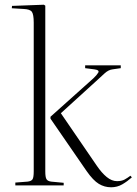

<svg xmlns="http://www.w3.org/2000/svg" viewBox="-20 -786 579 814"><path d="M45 0V-12L97 -16Q113 -18 118 -26Q123 -34 123 -60V-690Q123 -725 115 -736Q107 -747 80 -748L30 -751L31 -761L166 -766L172 -762V-59Q172 -35 177 -26.5Q182 -18 197 -16L250 -11V0ZM451 8Q423 8 399 -6.5Q375 -21 347 -61L194 -283V-291L376 -454Q390 -467 396.5 -478Q403 -489 380 -492L341 -497V-509H492V-497L457 -492Q440 -490 423.5 -475Q407 -460 393 -447L238 -306L390 -84Q411 -53 432.5 -35.5Q454 -18 476 -18Q496 -18 508.5 -25Q521 -32 533 -41L539 -34Q520 -17 498.5 -4.5Q477 8 451 8Z"/></svg>

Font: Display Extralight
Style: Regular
Weight: 200
Designer: Latin by Veronika Burian and Jose Scaglione. Greek by Irene Vlachou. Cyrillic by Vera Evstafieva.
Foundry: TypeTogether
Version: Version 3.002